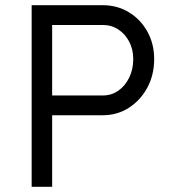

<svg xmlns="http://www.w3.org/2000/svg" viewBox="-20 -720 663 740"><path d="M102 0V-700H375.6Q431.9 -700 476.7 -672.8Q521.5 -645.7 547.8 -598.6Q574.2 -551.4 574.2 -492.4Q574.2 -431.1 547.8 -382.2Q521.5 -333.4 476.7 -304.6Q431.9 -275.8 375.6 -275.8H181V0ZM181 -352.1H376.3Q410 -352.1 436.2 -370.6Q462.5 -389.2 478 -420.9Q493.5 -452.7 493.5 -492.4Q493.5 -529.8 478 -559.4Q462.5 -588.9 436.2 -606.3Q410 -623.7 376.3 -623.7H181Z"/></svg>

Font: Lexend Medium
Style: Regular
Weight: 500
Designer: Bonnie Shaver-Troup, Thomas Jockin
Foundry: Lexend
Version: Version 1.005